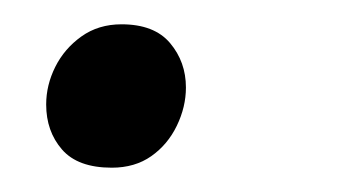

<svg xmlns="http://www.w3.org/2000/svg" viewBox="-20 -125 294 158"><path d="M72 13Q44 13 31 -2Q18 -17 18 -39Q18 -55 25.5 -70Q33 -85 47 -95Q61 -105 80 -105Q107 -105 120 -89.5Q133 -74 133 -53Q133 -37 125.5 -21.5Q118 -6 104.5 3.5Q91 13 72 13Z"/></svg>

Font: Ubuntu Sans
Style: Italic
Weight: 400
Italic angle: -13.5°
Designer: Dalton Maag Ltd
Foundry: Dalton Maag Ltd
Version: Version 1.006